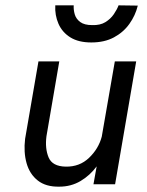

<svg xmlns="http://www.w3.org/2000/svg" viewBox="-20 -690 549 719"><path d="M187 -670H256Q255 -653 260 -636Q265 -619 280.5 -607.5Q296 -596 325 -596Q355 -595 374.5 -607Q394 -619 406 -636.5Q418 -654 424 -670L496 -669Q487 -632 464.5 -600.5Q442 -569 406.5 -550Q371 -531 322 -531Q274 -531 243.5 -550Q213 -569 199 -601Q185 -633 187 -670ZM154 -180Q148 -134 162 -100.5Q176 -67 226 -66Q278 -65 313.5 -99Q349 -133 361 -178L410 -460H490L411 0H330L342 -67Q317 -33 281.5 -12Q246 9 202 9Q152 10 121.5 -14Q91 -38 79.5 -79Q68 -120 74 -170L124 -460H202Z"/></svg>

Font: Jost*
Style: Italic
Weight: 400
Italic angle: -10°
Version: Version 3.7